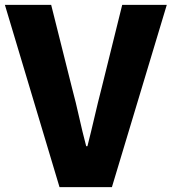

<svg xmlns="http://www.w3.org/2000/svg" viewBox="-29 -764 701 784"><path d="M214 0H428L652 -744H470L386 -405C365 -325 349 -248 328 -167H323C301 -248 287 -325 265 -405L180 -744H-9Z"/></svg>

Font: Noto Sans Korean Black
Style: Bold
Weight: 900
Designer: Ryoko NISHIZUKA (kana & ideographs); Paul D. Hunt (Latin, Greek & Cyrillic); Wenlong ZHANG (bopomofo); Sandoll Communica
Foundry: Adobe Systems Incorporated
Version: Version 1.000;PS 1;hotconv 1.0.78;makeotf.lib2.5.61930